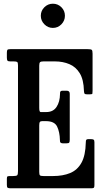

<svg xmlns="http://www.w3.org/2000/svg" viewBox="-20 -1015 558 1035"><path d="M53 -684H35.5Q23 -684 20 -688.5Q17 -693 17 -705V-730.5Q17 -743 20.2 -746.5Q23.5 -750 35.5 -750H452.5Q469.5 -750 474.2 -746.5Q479 -743 479 -726V-526.5Q479 -514 478 -510.2Q477 -506.5 464 -506.5H448.5Q437.5 -506.5 435.2 -511.2Q433 -516 432.5 -525.5Q431 -585.5 410 -620Q389 -654.5 354 -669.2Q319 -684 276 -684H214.5Q201 -684 196.2 -680Q191.5 -676 191.5 -661.5V-434Q191.5 -411 199 -411H230Q266.5 -411 284.8 -438.5Q303 -466 303.5 -508.5Q303 -519 306.2 -522.5Q309.5 -526 317.5 -526H339.5Q356 -526 356 -509.5V-262.5Q356 -250.5 353.2 -246.5Q350.5 -242.5 339.5 -242.5H317.5Q311.5 -242.5 307 -245.8Q302.5 -249 303 -260.5Q302 -303 288 -332.5Q274 -362 227.5 -362H207.5Q198.5 -362 195 -357.5Q191.5 -353 191.5 -339V-88Q191.5 -73.5 195.5 -69.8Q199.5 -66 214.5 -66H266Q319 -66 358.2 -82.2Q397.5 -98.5 419.2 -137.8Q441 -177 442.5 -247Q442.5 -258 445.2 -261.5Q448 -265 456.5 -265H469.5Q480 -265 484.5 -262.2Q489 -259.5 489 -248.5V-17.5Q489 -6 486 -3Q483 0 472 0H37.5Q26 0 21.5 -2.8Q17 -5.5 17 -18V-52Q17 -62.5 20.8 -64.2Q24.5 -66 35 -66H50.5Q69 -66 73 -70.5Q77 -75 77 -93V-663Q77 -678 72.5 -681Q68 -684 53 -684ZM265 -864.5Q238.5 -864.5 219.2 -884Q200 -903.5 200 -930Q200 -957 219.2 -976Q238.5 -995 265 -995Q292 -995 311 -976Q330 -957 330 -930Q330 -903.5 311 -884Q292 -864.5 265 -864.5Z"/></svg>

Font: Besley* Condensed Medium
Style: Regular
Weight: 500
Width: 3
Designer: Owen Earl
Foundry: indestructible type*
Version: Version 3.000; ttfautohint (v1.8.3)